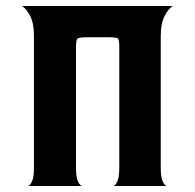

<svg xmlns="http://www.w3.org/2000/svg" viewBox="-20 -619 649 639"><path d="M72 0Q79 0 86 -14Q93 -28 93 -60V-499Q93 -543 79.5 -567.5Q66 -592 53 -599H555Q542 -592 528.5 -567Q515 -542 515 -498V-60Q515 -28 522 -14Q529 0 536 0H356Q363 0 370 -14Q377 -28 377 -60V-465Q377 -488 371.5 -491.5Q366 -495 337 -495H274Q244 -495 238.5 -491Q233 -487 233 -465V-60Q233 -28 240 -14Q247 0 254 0Z"/></svg>

Font: Red Rose SemiBold
Style: Regular
Weight: 600
Designer: Jaikishan Patel
Version: Version 2.000